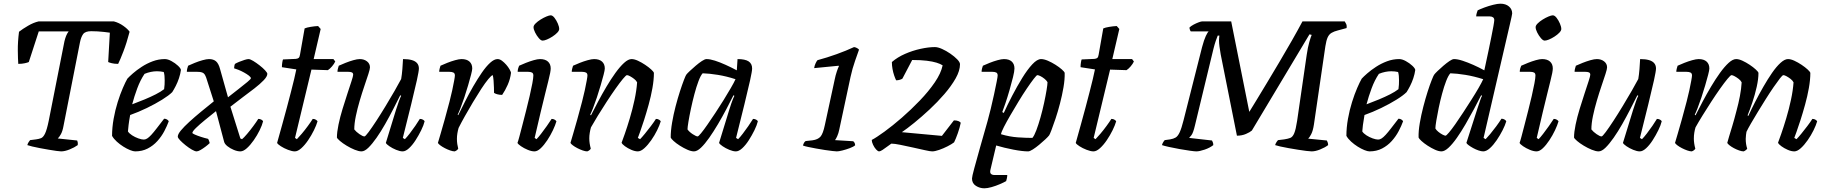

<svg xmlns="http://www.w3.org/2000/svg" viewBox="-20 -820 9891 1040"><path d="M311 0Q304 0 286 -2.5Q268 -5 244.5 -9Q221 -13 197 -17.5Q173 -22 154.5 -26.5Q136 -31 128 -34Q131 -45 136 -51.5Q141 -58 143 -61L175 -65Q190 -67 202 -71.5Q214 -76 224 -96.5Q234 -117 244 -166L329 -596Q333 -613 338.5 -626.5Q344 -640 352 -650H190L136 -484Q130 -481 114.5 -477.5Q99 -474 79 -474Q77 -500 76.5 -546.5Q76 -593 83 -648Q102 -663 132 -680.5Q162 -698 189 -704H597Q624 -697 648 -680Q672 -663 682 -648Q666 -587 648.5 -541.5Q631 -496 620 -474Q600 -474 586 -477.5Q572 -481 566 -484L575 -643Q561 -645 543.5 -647Q526 -649 508.5 -650Q491 -651 474 -651Q442 -651 430.5 -635.5Q419 -620 413 -590L324 -138Q319 -110 310 -93.5Q301 -77 293 -70L398 -59Q400 -55 401 -49Q402 -43 401 -34Q383 -21 357 -10.5Q331 0 311 0Z M712 0Q702 0 684.5 -7Q667 -14 648 -26Q629 -38 612.5 -53Q596 -68 587 -84Q587 -129 595.5 -176.5Q604 -224 617.5 -267Q631 -310 645.5 -343.5Q660 -377 670 -394Q680 -405 700 -422.5Q720 -440 747.5 -458Q775 -476 807 -488Q839 -500 873 -500Q889 -500 909 -489Q929 -478 944 -464Q959 -450 960 -441Q957 -419 949.5 -396.5Q942 -374 932 -354.5Q922 -335 913 -321Q895 -303 858 -280Q821 -257 775.5 -235Q730 -213 685 -197Q679 -164 676.5 -143Q674 -122 673 -108Q680 -97 695.5 -87Q711 -77 729 -70.5Q747 -64 759 -64Q768 -64 777.5 -70Q787 -76 799.5 -89.5Q812 -103 828.5 -124.5Q845 -146 869 -177Q878 -177 885 -172.5Q892 -168 894 -163Q885 -138 870 -109.5Q855 -81 832.5 -56Q810 -31 780 -15.5Q750 0 712 0ZM696 -255Q731 -268 763.5 -281.5Q796 -295 823.5 -309Q851 -323 869 -337Q871 -350 871.5 -362Q872 -374 872 -385Q872 -398 871 -409Q870 -420 867 -430Q858 -432 849 -433Q840 -434 830 -434Q814 -434 797 -430.5Q780 -427 763 -420Q740 -386 723.5 -341.5Q707 -297 696 -255Z M1045 0Q1036 0 1019.5 -9.5Q1003 -19 985.5 -33Q968 -47 955.5 -60Q943 -73 943 -80Q943 -93 960 -113.5Q977 -134 1005.5 -160Q1034 -186 1068.5 -214.5Q1103 -243 1138 -271L1097 -399Q1093 -410 1088.5 -417Q1084 -424 1075 -427.5Q1066 -431 1048 -431H992Q992 -439 994.5 -449Q997 -459 999 -464Q1014 -471 1035 -479.5Q1056 -488 1077.5 -494Q1099 -500 1112 -500Q1136 -500 1150 -488Q1164 -476 1172 -446L1215 -293Q1244 -316 1272.5 -338Q1301 -360 1320 -376Q1339 -392 1339 -396Q1339 -402 1328 -410.5Q1317 -419 1301.5 -427.5Q1286 -436 1271 -442Q1256 -448 1248 -450Q1248 -456 1249.5 -463.5Q1251 -471 1253 -474Q1261 -479 1275.5 -485Q1290 -491 1304.5 -495.5Q1319 -500 1326 -500Q1335 -500 1351.5 -490Q1368 -480 1386 -466Q1404 -452 1416 -439Q1428 -426 1428 -420Q1428 -406 1408.5 -385.5Q1389 -365 1358 -341Q1327 -317 1292.5 -291.5Q1258 -266 1228 -242L1282 -70L1291 -66Q1301 -74 1318 -94Q1335 -114 1352 -137Q1369 -160 1379 -176Q1388 -176 1395.5 -172Q1403 -168 1405 -163Q1400 -142 1386.5 -114.5Q1373 -87 1354.5 -60.5Q1336 -34 1317 -17Q1298 0 1282 0Q1266 0 1246.5 -8Q1227 -16 1212 -28Q1197 -40 1194 -52L1150 -218Q1121 -195 1091 -170.5Q1061 -146 1041.5 -127Q1022 -108 1022 -100Q1022 -97 1035.5 -91Q1049 -85 1069 -78.5Q1089 -72 1107 -68Q1110 -64 1112.5 -56.5Q1115 -49 1116 -45Q1107 -36 1093 -25.5Q1079 -15 1066 -7.5Q1053 0 1045 0Z M1577 0Q1562 0 1540 -8.5Q1518 -17 1501 -28Q1484 -39 1481 -46Q1495 -96 1508.5 -144.5Q1522 -193 1534 -238Q1546 -283 1556 -322Q1566 -361 1573.5 -392Q1581 -423 1585 -444L1507 -456Q1507 -469 1509 -481.5Q1511 -494 1513 -498L1582 -501Q1593 -502 1598 -506.5Q1603 -511 1605 -524L1630 -666Q1641 -671 1662.5 -674.5Q1684 -678 1703 -679L1717 -663L1679 -500H1786L1796 -487Q1790 -474 1778.5 -460.5Q1767 -447 1756 -440L1667 -443L1578 -73L1588 -66Q1598 -76 1614.5 -95.5Q1631 -115 1647.5 -137.5Q1664 -160 1674 -176Q1684 -176 1691 -171.5Q1698 -167 1700 -163Q1694 -142 1680.5 -114.5Q1667 -87 1649 -60.5Q1631 -34 1612 -17Q1593 0 1577 0Z M1938 0Q1923 0 1901 -9Q1879 -18 1857.5 -31Q1836 -44 1821.5 -56.5Q1807 -69 1805 -75Q1805 -104 1813.5 -145Q1822 -186 1835.5 -230Q1849 -274 1862 -313.5Q1875 -353 1884 -380.5Q1893 -408 1893 -415Q1893 -425 1885.5 -428Q1878 -431 1866 -431H1808Q1808 -441 1811 -450.5Q1814 -460 1815 -464Q1830 -471 1851.5 -479.5Q1873 -488 1894 -494Q1915 -500 1929 -500Q1952 -500 1968 -487.5Q1984 -475 1984 -455Q1984 -446 1975.5 -419.5Q1967 -393 1954 -355Q1941 -317 1928.5 -274.5Q1916 -232 1907.5 -191.5Q1899 -151 1899 -119Q1909 -106 1927 -93.5Q1945 -81 1954 -81Q1959 -81 1976.5 -104.5Q1994 -128 2018.5 -165.5Q2043 -203 2069 -246Q2095 -289 2117.5 -328Q2140 -367 2153 -392Q2157 -415 2159.5 -445.5Q2162 -476 2163 -500Q2192 -500 2211 -494.5Q2230 -489 2239.5 -477.5Q2249 -466 2249 -449Q2249 -435 2238 -385Q2227 -335 2207.5 -256Q2188 -177 2162 -73L2173 -66Q2184 -77 2199.5 -97Q2215 -117 2230 -139Q2245 -161 2254 -176Q2263 -176 2270.5 -172Q2278 -168 2280 -163Q2275 -142 2261.5 -114.5Q2248 -87 2231 -60.5Q2214 -34 2195.5 -17Q2177 0 2161 0Q2146 0 2125.5 -8.5Q2105 -17 2089 -28Q2073 -39 2070 -46L2125 -225Q2133 -251 2141 -272.5Q2149 -294 2153 -301L2148 -304Q2131 -270 2110 -229Q2089 -188 2066 -147.5Q2043 -107 2019.5 -73.5Q1996 -40 1975.5 -20Q1955 0 1938 0Z M2443 0Q2433 0 2418.5 -5Q2404 -10 2389.5 -17.5Q2375 -25 2364.5 -33Q2354 -41 2352 -46Q2357 -62 2366.5 -95Q2376 -128 2389 -173.5Q2402 -219 2415 -270Q2423 -300 2429.5 -330.5Q2436 -361 2440 -383Q2444 -405 2444 -411Q2444 -423 2436 -427Q2428 -431 2414 -431H2359Q2359 -439 2361.5 -448.5Q2364 -458 2366 -464Q2381 -471 2402.5 -479.5Q2424 -488 2445.5 -494Q2467 -500 2480 -500Q2508 -500 2523 -486.5Q2538 -473 2538 -449Q2538 -440 2531.5 -415Q2525 -390 2515.5 -357.5Q2506 -325 2495 -292Q2484 -259 2474 -233.5Q2464 -208 2459 -199L2462 -196Q2479 -230 2499.5 -271Q2520 -312 2543.5 -352.5Q2567 -393 2590 -426.5Q2613 -460 2635 -480Q2657 -500 2675 -500Q2687 -500 2699 -491Q2711 -482 2722 -469.5Q2733 -457 2740 -444.5Q2747 -432 2748 -426Q2744 -392 2730 -360.5Q2716 -329 2700 -306Q2685 -306 2673 -309.5Q2661 -313 2656 -317Q2656 -327 2655.5 -345.5Q2655 -364 2653.5 -383.5Q2652 -403 2649 -413Q2642 -412 2625 -391.5Q2608 -371 2586.5 -338Q2565 -305 2542 -266.5Q2519 -228 2498.5 -191.5Q2478 -155 2464 -127Q2460 -113 2457.5 -98Q2455 -83 2455 -68Q2455 -53 2457 -39.5Q2459 -26 2462 -15Q2461 -12 2456 -7.5Q2451 -3 2443 0Z M2875 0Q2859 0 2838.5 -8.5Q2818 -17 2802 -28Q2786 -39 2783 -46Q2786 -53 2793 -79Q2800 -105 2809.5 -142Q2819 -179 2829.5 -220Q2840 -261 2849 -300Q2858 -339 2863.5 -368.5Q2869 -398 2869 -411Q2869 -423 2861.5 -427Q2854 -431 2840 -431H2784Q2784 -441 2787 -450.5Q2790 -460 2792 -464Q2807 -471 2828.5 -479.5Q2850 -488 2871 -494Q2892 -500 2905 -500Q2933 -500 2948 -486.5Q2963 -473 2963 -449Q2963 -441 2960 -424.5Q2957 -408 2950 -381Q2943 -354 2933 -312.5Q2923 -271 2908.5 -212Q2894 -153 2876 -73L2886 -66Q2896 -76 2911 -95.5Q2926 -115 2942 -137.5Q2958 -160 2968 -176Q2977 -176 2984 -172Q2991 -168 2994 -163Q2988 -142 2975 -114.5Q2962 -87 2944.5 -60.5Q2927 -34 2909 -17Q2891 0 2875 0ZM2919 -600Q2910 -600 2898.5 -613.5Q2887 -627 2878.5 -644Q2870 -661 2870 -673Q2870 -682 2881 -693Q2892 -704 2908 -714Q2924 -724 2939.5 -730.5Q2955 -737 2963 -737Q2973 -737 2983.5 -723.5Q2994 -710 3001.5 -692.5Q3009 -675 3009 -663Q3009 -654 2998.5 -643Q2988 -632 2972.5 -622Q2957 -612 2942.5 -606Q2928 -600 2919 -600Z M3161 0Q3151 0 3136.5 -5Q3122 -10 3107.5 -17.5Q3093 -25 3082.5 -33Q3072 -41 3070 -46Q3075 -62 3084.5 -95Q3094 -128 3107 -173.5Q3120 -219 3133 -270Q3141 -300 3147.5 -330.5Q3154 -361 3158 -383Q3162 -405 3162 -411Q3162 -423 3154 -427Q3146 -431 3132 -431H3077Q3077 -439 3079.5 -448.5Q3082 -458 3084 -464Q3099 -471 3120.5 -479.5Q3142 -488 3163.5 -494Q3185 -500 3198 -500Q3226 -500 3241 -486.5Q3256 -473 3256 -449Q3256 -440 3249.5 -415Q3243 -390 3233.5 -357.5Q3224 -325 3213 -292Q3202 -259 3192 -233.5Q3182 -208 3177 -199L3181 -195Q3198 -229 3219.5 -269.5Q3241 -310 3265 -350.5Q3289 -391 3313.5 -425Q3338 -459 3360.5 -479.5Q3383 -500 3401 -500Q3416 -500 3435.5 -491Q3455 -482 3474.5 -469Q3494 -456 3507.5 -443.5Q3521 -431 3522 -425Q3522 -388 3514 -343Q3506 -298 3493.5 -253Q3481 -208 3468.5 -169Q3456 -130 3446.5 -104Q3437 -78 3435 -73L3447 -66Q3457 -76 3473 -95.5Q3489 -115 3506 -137.5Q3523 -160 3533 -176Q3543 -176 3550 -171.5Q3557 -167 3559 -163Q3553 -142 3539.5 -114.5Q3526 -87 3507.5 -60.5Q3489 -34 3470 -17Q3451 0 3435 0Q3419 0 3399.5 -8.5Q3380 -17 3365 -28Q3350 -39 3347 -47Q3352 -60 3364.5 -95.5Q3377 -131 3391.5 -179.5Q3406 -228 3417 -279Q3428 -330 3431 -374Q3426 -384 3415 -392.5Q3404 -401 3393 -407Q3382 -413 3376 -413Q3371 -413 3354 -392.5Q3337 -372 3314 -339.5Q3291 -307 3266 -268.5Q3241 -230 3218.5 -193.5Q3196 -157 3181 -130Q3177 -116 3174.5 -100.5Q3172 -85 3172 -71Q3172 -57 3174 -43.5Q3176 -30 3180 -15Q3179 -12 3174 -7.5Q3169 -3 3161 0Z M3739 0Q3724 0 3703.5 -9Q3683 -18 3662.5 -31Q3642 -44 3628.5 -56.5Q3615 -69 3613 -75Q3613 -112 3620.5 -156Q3628 -200 3639.5 -244Q3651 -288 3663 -325Q3675 -362 3684.5 -386.5Q3694 -411 3697 -415Q3702 -422 3716.5 -435.5Q3731 -449 3748.5 -464Q3766 -479 3782 -489.5Q3798 -500 3807 -500Q3826 -500 3852.5 -491.5Q3879 -483 3910 -469Q3941 -455 3971 -439L3975 -500Q4016 -500 4035 -487.5Q4054 -475 4054 -449Q4054 -435 4043 -385Q4032 -335 4012.5 -256Q3993 -177 3967 -73L3978 -66Q3989 -77 4003.5 -96Q4018 -115 4033 -136.5Q4048 -158 4059 -176Q4068 -176 4075.5 -172Q4083 -168 4085 -163Q4080 -142 4066.5 -114.5Q4053 -87 4036 -60.5Q4019 -34 4000.5 -17Q3982 0 3966 0Q3951 0 3930.5 -8.5Q3910 -17 3894 -28Q3878 -39 3875 -46L3930 -225Q3936 -244 3941 -259Q3946 -274 3950.5 -284.5Q3955 -295 3958 -301L3953 -304Q3936 -270 3914.5 -229Q3893 -188 3869 -147.5Q3845 -107 3821.5 -73.5Q3798 -40 3777 -20Q3756 0 3739 0ZM3759 -81Q3763 -81 3777.5 -98.5Q3792 -116 3812 -145Q3832 -174 3855 -208.5Q3878 -243 3899.5 -278Q3921 -313 3938.5 -343Q3956 -373 3964 -391Q3915 -407 3868.5 -414.5Q3822 -422 3786 -423Q3775 -411 3763.5 -380.5Q3752 -350 3741.5 -310.5Q3731 -271 3722.5 -231Q3714 -191 3709 -160.5Q3704 -130 3704 -119Q3714 -105 3732.5 -93Q3751 -81 3759 -81Z M4513 0Q4507 0 4489.5 -2Q4472 -4 4448.5 -7.5Q4425 -11 4401 -15.5Q4377 -20 4357.5 -24Q4338 -28 4329 -32Q4331 -39 4334.5 -45.5Q4338 -52 4344 -56L4381 -60Q4410 -64 4424 -79.5Q4438 -95 4448 -143L4501 -388Q4506 -413 4513 -433.5Q4520 -454 4524 -461L4523 -464L4390 -451Q4392 -465 4398 -477.5Q4404 -490 4408 -494Q4460 -508 4511.5 -526.5Q4563 -545 4606 -565Q4614 -564 4621.5 -560Q4629 -556 4633 -551Q4626 -531 4611.5 -490Q4597 -449 4587 -403L4526 -118Q4522 -98 4515 -82.5Q4508 -67 4503 -61L4601 -55Q4605 -53 4608.5 -47Q4612 -41 4612 -33Q4603 -25 4583 -17.5Q4563 -10 4543 -5Q4523 0 4513 0Z M4742 0Q4735 0 4725.5 -10.5Q4716 -21 4709 -36Q4702 -51 4702 -62Q4727 -75 4771 -107Q4815 -139 4865 -182.5Q4915 -226 4962.5 -275.5Q5010 -325 5043.5 -374Q5077 -423 5086 -466Q5074 -474 5053 -480.5Q5032 -487 5000 -491Q4968 -495 4921 -495L4868 -394Q4864 -391 4854.5 -388Q4845 -385 4834 -385Q4829 -395 4823.5 -411Q4818 -427 4814.5 -446Q4811 -465 4811 -484Q4841 -510 4882 -528Q4923 -546 4966.5 -555.5Q5010 -565 5044 -565Q5060 -565 5082.5 -555Q5105 -545 5127.5 -529.5Q5150 -514 5165 -498.5Q5180 -483 5180 -472Q5180 -437 5156.5 -395.5Q5133 -354 5095.5 -310.5Q5058 -267 5015 -227Q4972 -187 4932.5 -155Q4893 -123 4865 -104L5082 -84L5147 -168Q5162 -168 5171.5 -164Q5181 -160 5184 -155Q5179 -129 5168 -98Q5157 -67 5148 -49Q5135 -39 5112.5 -27.5Q5090 -16 5067 -8Q5044 0 5029 0Q5019 0 4990 -6.5Q4961 -13 4925 -21Q4889 -29 4857 -35.5Q4825 -42 4808 -42Q4800 -37 4786.5 -26.5Q4773 -16 4760.5 -8Q4748 0 4742 0Z M5312 200Q5287 200 5266 186.5Q5245 173 5245 147Q5245 137 5257.5 91Q5270 45 5289 -22.5Q5308 -90 5329 -163Q5337 -191 5346.5 -230.5Q5356 -270 5364.5 -309Q5373 -348 5378.5 -376.5Q5384 -405 5384 -411Q5384 -423 5376.5 -427Q5369 -431 5355 -431H5297Q5297 -440 5299.5 -449.5Q5302 -459 5304 -464Q5319 -471 5340.5 -479.5Q5362 -488 5383.5 -494Q5405 -500 5418 -500Q5446 -500 5460.5 -486.5Q5475 -473 5475 -449Q5475 -434 5467 -401.5Q5459 -369 5448 -331Q5437 -293 5426 -260.5Q5415 -228 5409 -213L5417 -208Q5437 -252 5463 -302Q5489 -352 5517 -397.5Q5545 -443 5571.5 -471.5Q5598 -500 5619 -500Q5635 -500 5656 -491Q5677 -482 5697.5 -469Q5718 -456 5732 -443.5Q5746 -431 5747 -425Q5748 -390 5740.5 -346.5Q5733 -303 5721.5 -259Q5710 -215 5697.5 -177.5Q5685 -140 5675.5 -115.5Q5666 -91 5663 -87Q5657 -79 5642 -65Q5627 -51 5609 -36Q5591 -21 5574.5 -10.5Q5558 0 5549 0Q5518 0 5469 -9.5Q5420 -19 5376 -32L5345 99Q5341 115 5347.5 121.5Q5354 128 5367 128H5436Q5436 136 5434 145.5Q5432 155 5430 161Q5418 168 5396 177.5Q5374 187 5351 193.5Q5328 200 5312 200ZM5572 -73Q5582 -84 5593.5 -114.5Q5605 -145 5616 -184Q5627 -223 5635.5 -262.5Q5644 -302 5649 -332.5Q5654 -363 5654 -375Q5649 -384 5638 -393Q5627 -402 5616 -407.5Q5605 -413 5599 -413Q5595 -413 5579.5 -393Q5564 -373 5542 -340.5Q5520 -308 5497 -270Q5474 -232 5453 -196Q5432 -160 5418 -132.5Q5404 -105 5402 -93Q5449 -79 5493.5 -76Q5538 -73 5572 -73Z M5903 0Q5888 0 5866 -8.5Q5844 -17 5827 -28Q5810 -39 5807 -46Q5821 -96 5834.5 -144.5Q5848 -193 5860 -238Q5872 -283 5882 -322Q5892 -361 5899.5 -392Q5907 -423 5911 -444L5833 -456Q5833 -469 5835 -481.5Q5837 -494 5839 -498L5908 -501Q5919 -502 5924 -506.5Q5929 -511 5931 -524L5956 -666Q5967 -671 5988.5 -674.5Q6010 -678 6029 -679L6043 -663L6005 -500H6112L6122 -487Q6116 -474 6104.5 -460.5Q6093 -447 6082 -440L5993 -443L5904 -73L5914 -66Q5924 -76 5940.5 -95.5Q5957 -115 5973.5 -137.5Q5990 -160 6000 -176Q6010 -176 6017 -171.5Q6024 -167 6026 -163Q6020 -142 6006.5 -114.5Q5993 -87 5975 -60.5Q5957 -34 5938 -17Q5919 0 5903 0Z M6460 0Q6451 0 6426 -3.5Q6401 -7 6370 -12.5Q6339 -18 6312 -24Q6285 -30 6274 -34Q6276 -42 6280.5 -49.5Q6285 -57 6289 -61L6318 -65Q6336 -68 6348 -75Q6360 -82 6370 -103.5Q6380 -125 6391 -169L6491 -564Q6502 -605 6511.5 -625Q6521 -645 6527 -650H6430Q6428 -652 6425.5 -658.5Q6423 -665 6423 -671Q6431 -679 6445 -686.5Q6459 -694 6472.5 -699Q6486 -704 6491 -704H6649L6747 -214Q6760 -235 6785 -276Q6810 -317 6842.5 -371Q6875 -425 6910 -484Q6945 -543 6977.5 -600Q7010 -657 7035 -704H7264Q7266 -700 7271 -691.5Q7276 -683 7274 -668L7226 -655Q7206 -650 7192.5 -642Q7179 -634 7171.5 -617.5Q7164 -601 7159 -569L7097 -145Q7092 -112 7082.5 -93.5Q7073 -75 7066 -69L7167 -59Q7169 -56 7171.5 -49Q7174 -42 7174 -34Q7157 -21 7131 -10.5Q7105 0 7085 0Q7076 0 7056 -2.5Q7036 -5 7011 -9Q6986 -13 6960.5 -17.5Q6935 -22 6915 -26.5Q6895 -31 6887 -34Q6889 -42 6894.5 -50.5Q6900 -59 6903 -61L6936 -65Q6956 -68 6969 -73Q6982 -78 6990.5 -98.5Q6999 -119 7006 -165L7058 -523Q7064 -564 7072 -592Q7080 -620 7085 -631L7073 -634L6761 -113Q6751 -104 6729 -94.5Q6707 -85 6680 -85L6592 -526Q6588 -549 6585.5 -568Q6583 -587 6583 -601Q6583 -612 6584 -618.5Q6585 -625 6585 -627H6576Q6572 -618 6565.5 -599Q6559 -580 6553 -556L6453 -142Q6443 -99 6433 -87Q6423 -75 6421 -73L6545 -59Q6547 -55 6549.5 -49Q6552 -43 6552 -34Q6533 -19 6505 -9.5Q6477 0 6460 0Z M7398 0Q7388 0 7370.5 -7Q7353 -14 7334 -26Q7315 -38 7298.5 -53Q7282 -68 7273 -84Q7273 -129 7281.5 -176.5Q7290 -224 7303.5 -267Q7317 -310 7331.5 -343.5Q7346 -377 7356 -394Q7366 -405 7386 -422.5Q7406 -440 7433.5 -458Q7461 -476 7493 -488Q7525 -500 7559 -500Q7575 -500 7595 -489Q7615 -478 7630 -464Q7645 -450 7646 -441Q7643 -419 7635.5 -396.5Q7628 -374 7618 -354.5Q7608 -335 7599 -321Q7581 -303 7544 -280Q7507 -257 7461.5 -235Q7416 -213 7371 -197Q7365 -164 7362.5 -143Q7360 -122 7359 -108Q7366 -97 7381.5 -87Q7397 -77 7415 -70.5Q7433 -64 7445 -64Q7454 -64 7463.5 -70Q7473 -76 7485.5 -89.5Q7498 -103 7514.5 -124.5Q7531 -146 7555 -177Q7564 -177 7571 -172.5Q7578 -168 7580 -163Q7571 -138 7556 -109.5Q7541 -81 7518.5 -56Q7496 -31 7466 -15.5Q7436 0 7398 0ZM7382 -255Q7417 -268 7449.5 -281.5Q7482 -295 7509.5 -309Q7537 -323 7555 -337Q7557 -350 7557.5 -362Q7558 -374 7558 -385Q7558 -398 7557 -409Q7556 -420 7553 -430Q7544 -432 7535 -433Q7526 -434 7516 -434Q7500 -434 7483 -430.5Q7466 -427 7449 -420Q7426 -386 7409.5 -341.5Q7393 -297 7382 -255Z M7788 0Q7773 0 7753 -9Q7733 -18 7713 -31Q7693 -44 7679.5 -56.5Q7666 -69 7664 -75Q7663 -110 7670.5 -153.5Q7678 -197 7689.5 -241.5Q7701 -286 7713 -323.5Q7725 -361 7735 -386Q7745 -411 7748 -415Q7753 -422 7767 -435.5Q7781 -449 7798.5 -464Q7816 -479 7831.5 -489.5Q7847 -500 7856 -500Q7875 -500 7902.5 -491Q7930 -482 7960.5 -468.5Q7991 -455 8020 -439Q8022 -450 8028.5 -478.5Q8035 -507 8042.5 -544Q8050 -581 8057.5 -617Q8065 -653 8069.5 -679Q8074 -705 8074 -711Q8074 -721 8067.5 -726Q8061 -731 8050 -731H7976Q7976 -739 7979 -749Q7982 -759 7984 -764Q7998 -771 8021 -779.5Q8044 -788 8068 -794Q8092 -800 8107 -800Q8136 -800 8153.5 -785Q8171 -770 8171 -747Q8171 -744 8167.5 -728Q8164 -712 8158 -686L8016 -73L8027 -66Q8036 -75 8051.5 -93.5Q8067 -112 8084 -135Q8101 -158 8113 -177Q8122 -177 8129.5 -172.5Q8137 -168 8139 -163Q8133 -142 8119 -114.5Q8105 -87 8087 -60.5Q8069 -34 8050 -17Q8031 0 8014 0Q8004 0 7989 -5Q7974 -10 7959.5 -18Q7945 -26 7935 -33.5Q7925 -41 7923 -46L7983 -233Q7991 -256 7997.5 -276Q8004 -296 8008 -301L8003 -304Q7986 -270 7964 -229Q7942 -188 7918.5 -147.5Q7895 -107 7871.5 -73.5Q7848 -40 7826.5 -20Q7805 0 7788 0ZM7810 -85Q7814 -85 7828.5 -102Q7843 -119 7863 -147.5Q7883 -176 7905.5 -210.5Q7928 -245 7950 -279.5Q7972 -314 7989 -343.5Q8006 -373 8014 -391Q7964 -407 7917.5 -414.5Q7871 -422 7836 -423Q7825 -411 7813.5 -381.5Q7802 -352 7791.5 -313Q7781 -274 7773 -235.5Q7765 -197 7760 -166.5Q7755 -136 7755 -124Q7760 -115 7771 -106Q7782 -97 7793.5 -91Q7805 -85 7810 -85Z M8303 0Q8287 0 8266.5 -8.5Q8246 -17 8230 -28Q8214 -39 8211 -46Q8214 -53 8221 -79Q8228 -105 8237.5 -142Q8247 -179 8257.5 -220Q8268 -261 8277 -300Q8286 -339 8291.5 -368.5Q8297 -398 8297 -411Q8297 -423 8289.5 -427Q8282 -431 8268 -431H8212Q8212 -441 8215 -450.5Q8218 -460 8220 -464Q8235 -471 8256.5 -479.5Q8278 -488 8299 -494Q8320 -500 8333 -500Q8361 -500 8376 -486.5Q8391 -473 8391 -449Q8391 -441 8388 -424.5Q8385 -408 8378 -381Q8371 -354 8361 -312.5Q8351 -271 8336.5 -212Q8322 -153 8304 -73L8314 -66Q8324 -76 8339 -95.5Q8354 -115 8370 -137.5Q8386 -160 8396 -176Q8405 -176 8412 -172Q8419 -168 8422 -163Q8416 -142 8403 -114.5Q8390 -87 8372.5 -60.5Q8355 -34 8337 -17Q8319 0 8303 0ZM8347 -600Q8338 -600 8326.5 -613.5Q8315 -627 8306.5 -644Q8298 -661 8298 -673Q8298 -682 8309 -693Q8320 -704 8336 -714Q8352 -724 8367.5 -730.5Q8383 -737 8391 -737Q8401 -737 8411.5 -723.5Q8422 -710 8429.5 -692.5Q8437 -675 8437 -663Q8437 -654 8426.5 -643Q8416 -632 8400.5 -622Q8385 -612 8370.5 -606Q8356 -600 8347 -600Z M8639 0Q8624 0 8602 -9Q8580 -18 8558.5 -31Q8537 -44 8522.5 -56.5Q8508 -69 8506 -75Q8506 -104 8514.5 -145Q8523 -186 8536.5 -230Q8550 -274 8563 -313.5Q8576 -353 8585 -380.5Q8594 -408 8594 -415Q8594 -425 8586.5 -428Q8579 -431 8567 -431H8509Q8509 -441 8512 -450.5Q8515 -460 8516 -464Q8531 -471 8552.5 -479.5Q8574 -488 8595 -494Q8616 -500 8630 -500Q8653 -500 8669 -487.5Q8685 -475 8685 -455Q8685 -446 8676.5 -419.5Q8668 -393 8655 -355Q8642 -317 8629.5 -274.5Q8617 -232 8608.5 -191.5Q8600 -151 8600 -119Q8610 -106 8628 -93.5Q8646 -81 8655 -81Q8660 -81 8677.5 -104.5Q8695 -128 8719.5 -165.5Q8744 -203 8770 -246Q8796 -289 8818.5 -328Q8841 -367 8854 -392Q8858 -415 8860.5 -445.5Q8863 -476 8864 -500Q8893 -500 8912 -494.5Q8931 -489 8940.5 -477.5Q8950 -466 8950 -449Q8950 -435 8939 -385Q8928 -335 8908.5 -256Q8889 -177 8863 -73L8874 -66Q8885 -77 8900.5 -97Q8916 -117 8931 -139Q8946 -161 8955 -176Q8964 -176 8971.5 -172Q8979 -168 8981 -163Q8976 -142 8962.5 -114.5Q8949 -87 8932 -60.5Q8915 -34 8896.5 -17Q8878 0 8862 0Q8847 0 8826.5 -8.5Q8806 -17 8790 -28Q8774 -39 8771 -46L8826 -225Q8834 -251 8842 -272.5Q8850 -294 8854 -301L8849 -304Q8832 -270 8811 -229Q8790 -188 8767 -147.5Q8744 -107 8720.5 -73.5Q8697 -40 8676.5 -20Q8656 0 8639 0Z M9144 0Q9134 0 9119.5 -5Q9105 -10 9090.5 -17.5Q9076 -25 9065.5 -33Q9055 -41 9053 -46Q9058 -62 9067.5 -95Q9077 -128 9090 -173.5Q9103 -219 9116 -270Q9124 -300 9130.5 -330.5Q9137 -361 9141 -383Q9145 -405 9145 -411Q9145 -423 9137 -427Q9129 -431 9115 -431H9060Q9060 -439 9062.5 -448.5Q9065 -458 9067 -464Q9082 -471 9103.5 -479.5Q9125 -488 9146.5 -494Q9168 -500 9181 -500Q9209 -500 9224 -486.5Q9239 -473 9239 -449Q9239 -440 9232.5 -415Q9226 -390 9216.5 -357.5Q9207 -325 9196 -292Q9185 -259 9175 -233.5Q9165 -208 9160 -199L9164 -195Q9181 -229 9202.5 -269.5Q9224 -310 9248 -350.5Q9272 -391 9296.5 -425Q9321 -459 9343.5 -479.5Q9366 -500 9384 -500Q9399 -500 9418.5 -491Q9438 -482 9457.5 -469Q9477 -456 9490.5 -443.5Q9504 -431 9505 -425Q9505 -392 9495.5 -349.5Q9486 -307 9472 -265.5Q9458 -224 9446 -195L9450 -192Q9466 -227 9487 -268Q9508 -309 9531.5 -350Q9555 -391 9578.5 -425Q9602 -459 9624.5 -479.5Q9647 -500 9665 -500Q9680 -500 9699.5 -491Q9719 -482 9738.5 -469Q9758 -456 9771.5 -443.5Q9785 -431 9786 -425Q9786 -388 9778 -343Q9770 -298 9757.5 -253Q9745 -208 9732.5 -169Q9720 -130 9710.5 -104Q9701 -78 9699 -73L9711 -66Q9721 -76 9737 -95.5Q9753 -115 9770 -137.5Q9787 -160 9797 -176Q9807 -176 9814 -171.5Q9821 -167 9823 -163Q9817 -142 9803.5 -114.5Q9790 -87 9771.5 -60.5Q9753 -34 9734 -17Q9715 0 9699 0Q9683 0 9663.5 -8.5Q9644 -17 9629 -28Q9614 -39 9611 -47Q9616 -60 9628.5 -95.5Q9641 -131 9655.5 -179.5Q9670 -228 9681 -279Q9692 -330 9695 -374Q9690 -384 9679 -392.5Q9668 -401 9657 -407Q9646 -413 9640 -413Q9635 -413 9621 -395Q9607 -377 9587 -348Q9567 -319 9545 -284Q9523 -249 9502 -214.5Q9481 -180 9464.5 -151.5Q9448 -123 9440 -106Q9439 -99 9437.5 -89Q9436 -79 9436 -68Q9436 -53 9438 -40Q9440 -27 9444 -15Q9443 -12 9437.5 -7.5Q9432 -3 9425 0Q9415 0 9400.5 -5Q9386 -10 9372 -17.5Q9358 -25 9348 -33Q9338 -41 9336 -46Q9339 -58 9346 -81Q9353 -104 9363.5 -138.5Q9374 -173 9386 -220Q9397 -260 9404.5 -299.5Q9412 -339 9414 -374Q9409 -384 9398 -392.5Q9387 -401 9376 -407Q9365 -413 9359 -413Q9354 -413 9337 -392.5Q9320 -372 9297 -339.5Q9274 -307 9249 -268.5Q9224 -230 9201.5 -193.5Q9179 -157 9164 -130Q9160 -117 9157.5 -101.5Q9155 -86 9155 -69Q9155 -57 9157 -43Q9159 -29 9163 -15Q9162 -12 9157 -7.5Q9152 -3 9144 0Z"/></svg>

Font: Texturina 12pt Medium
Style: Italic
Weight: 500
Italic angle: -11°
Designer: Guillermo Torres Carreño
Foundry: Omnibus-Type
Version: Version 1.002